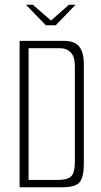

<svg xmlns="http://www.w3.org/2000/svg" viewBox="-20 -793 428 813"><path d="M90 -773H119L196 -706L272 -773H300L216 -686H174ZM63 -620H250Q297 -620 316 -595Q335 -570 335 -523V-98Q335 -45 318 -22.5Q301 0 243 0H63ZM222 -31Q266 -31 281.5 -46.5Q297 -62 297 -108V-513Q297 -552 280 -570.5Q263 -589 232 -589H101V-31Z"/></svg>

Font: Smooch Sans Thin Light
Style: Regular
Weight: 300
Version: Version 1.010